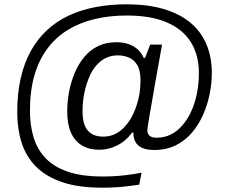

<svg xmlns="http://www.w3.org/2000/svg" viewBox="-20 -718 1048 891"><path d="M455 153Q343 153 267.5 127Q192 101 146 54Q100 7 80 -57Q60 -121 60 -197Q60 -284 76 -354.5Q92 -425 122.5 -480.5Q153 -536 197.5 -577.5Q242 -619 298.5 -645.5Q355 -672 423 -685Q491 -698 568 -698Q664 -698 738 -676.5Q812 -655 862 -614Q912 -573 937.5 -513.5Q963 -454 963 -379Q963 -332 953 -282Q943 -232 922.5 -185.5Q902 -139 870.5 -102Q839 -65 795.5 -43.5Q752 -22 695 -22Q662 -22 640.5 -31.5Q619 -41 609 -58.5Q599 -76 599 -102L594 -104Q564 -63 523.5 -43Q483 -23 441 -23Q394 -23 360.5 -43Q327 -63 309.5 -102Q292 -141 292 -200Q292 -222 294 -245Q296 -268 300 -290Q309 -337 326.5 -379Q344 -421 371 -453.5Q398 -486 435 -504Q472 -522 520 -522Q549 -522 573 -514.5Q597 -507 616.5 -491Q636 -475 647 -449H653L677 -511H732L712 -399Q706 -366 699.5 -329Q693 -292 687 -257Q681 -222 675.5 -191.5Q670 -161 667 -140Q664 -119 664 -112Q664 -98 673.5 -88.5Q683 -79 708 -79Q743 -79 773 -94Q803 -109 827 -137Q851 -165 868 -202.5Q885 -240 894 -285Q903 -330 903 -379Q903 -462 866 -522Q829 -582 754.5 -614Q680 -646 568 -646Q488 -646 419 -629.5Q350 -613 294.5 -579Q239 -545 199.5 -492Q160 -439 139.5 -367.5Q119 -296 119 -204Q119 -138 135.5 -82Q152 -26 190.5 15Q229 56 294 78.5Q359 101 455 101Q484 101 511.5 99.5Q539 98 562.5 95Q586 92 605.5 89Q625 86 637 83L626 139Q610 141 585 144.5Q560 148 527.5 150.5Q495 153 455 153ZM459 -84Q489 -84 513 -95.5Q537 -107 555.5 -126.5Q574 -146 588 -169Q600 -191 608.5 -213.5Q617 -236 622.5 -259.5Q628 -283 630 -305Q632 -327 632 -345Q632 -392 616.5 -417Q601 -442 577 -451.5Q553 -461 528 -461Q501 -461 479.5 -452.5Q458 -444 441 -428.5Q424 -413 410 -392Q399 -373 390 -350.5Q381 -328 375 -303Q369 -278 366 -252.5Q363 -227 363 -202Q363 -141 387 -112.5Q411 -84 459 -84Z"/></svg>

Font: Archivo SemiBold Light
Style: Italic
Weight: 300
Italic angle: -10°
Version: Version 2.001